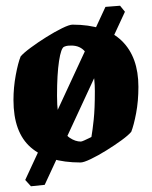

<svg xmlns="http://www.w3.org/2000/svg" viewBox="-20 -556 530 670"><path d="M261 11Q148 11 87.5 -41.5Q27 -94 27 -207Q27 -251 35 -294Q43 -337 52 -359Q62 -371 87 -389.5Q112 -408 141.5 -426.5Q171 -445 196.5 -457.5Q222 -470 233 -470Q347 -470 405 -413.5Q463 -357 463 -253Q463 -203 455 -161Q447 -119 438 -96Q428 -84 404 -66.5Q380 -49 351 -31Q322 -13 297 -1Q272 11 261 11ZM262 -62Q265 -62 274 -66Q283 -70 291 -74Q299 -78 299 -78Q303 -101 307 -138.5Q311 -176 311 -238Q311 -280 303 -316.5Q295 -353 277.5 -375Q260 -397 229 -397Q223 -397 217 -396.5Q211 -396 204 -393Q193 -389 186 -343Q179 -297 179 -222Q179 -157 191.5 -122.5Q204 -88 223.5 -75Q243 -62 262 -62ZM348 -532 399 -536 416 -515 136 89 88 94 68 72Z"/></svg>

Font: Grenze Gotisch ExtraBold
Style: Regular
Weight: 800
Designer: Renata Polastri
Foundry: Omnibus-Type
Version: Version 1.001